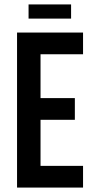

<svg xmlns="http://www.w3.org/2000/svg" viewBox="-20 -847 428 867"><path d="M301 -763H109V-827H301ZM355 -602H163V-404H318V-306H163V-98H355V0H57V-700H355Z"/></svg>

Font: Bebas Kai
Style: Regular
Weight: 400
Designer: Ryoichi Tsunekawa
Foundry: Dharma Type
Version: Version 1.001;PS 001.001;hotconv 1.0.70;makeotf.lib2.5.58329